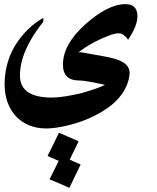

<svg xmlns="http://www.w3.org/2000/svg" viewBox="-20 -402 748 916"><path d="M311 494.1Q287.1 483.4 263.9 473.4Q240.7 463.4 216.3 453.6L260.3 365.2Q259.8 365.2 251 361.8Q246.6 359.9 242.4 357.7Q238.3 355.5 234.4 353.5V354Q232.4 353 231 352.5Q229.5 352.1 227.5 351.1Q223.6 349.6 219 347.9Q214.4 346.2 207 341.8Q220.7 314.9 234.4 286.6Q248 258.3 261.2 231.4Q272.9 236.3 284.2 241.2Q295.4 246.1 306.6 251Q319.3 256.3 331.5 261.7Q343.8 267.1 355 272.5L312.5 359.4Q316.4 361.3 320.8 363Q325.2 364.7 329.6 367.2Q337.9 371.1 347.7 375.5Q357.4 379.9 364.7 382.8ZM635.7 -324.7Q635.7 -302.2 625 -274.7Q614.3 -247.1 591.3 -212.4Q579.6 -228.5 568.6 -235.8Q557.6 -243.2 546.4 -243.2Q528.8 -243.2 498.5 -231.9Q468.3 -220.7 431.2 -201.7Q405.3 -187.5 384.8 -174.1Q364.3 -160.6 353.5 -151.4Q360.4 -152.8 362.8 -152.8Q364.7 -152.8 369.1 -152.1Q373.5 -151.4 378.7 -150.6Q383.8 -149.9 389.2 -148.9Q394.5 -147.9 398.9 -147Q401.9 -146.5 405 -146Q408.2 -145.5 407.2 -145.5Q452.1 -137.7 487.3 -131.1Q522.5 -124.5 546.6 -115Q570.8 -105.5 584 -91.3Q597.2 -77.1 598.6 -54.2Q596.2 -19 582 11.2Q567.9 41.5 545.7 66.7Q523.4 91.8 494.6 112.3Q465.8 132.8 433.8 148.9Q401.9 165 368.9 176.8Q335.9 188.5 304.9 196Q273.9 203.6 247.1 207.3Q220.2 210.9 200.7 210.9Q155.3 210.9 118.4 195.6Q81.5 180.2 55.7 152.3Q29.8 124.5 15.9 85.7Q2 46.9 2 -0.5Q2 -50.8 14.9 -97.7Q27.8 -144.5 51.8 -184.6Q80.6 -230 114.5 -262.9Q148.4 -295.9 186.5 -316.4V-298.3Q131.8 -230 103.5 -165.5Q75.2 -101.1 75.2 -41Q75.2 63.5 228 63.5Q254.9 63.5 292 57.6Q329.1 51.8 370.1 42Q402.3 32.7 431.6 22.7Q460.9 12.7 481 2.9Q435.1 -7.3 404.1 -12.7Q373 -18.1 357.4 -18.1Q280.3 -18.1 280.3 -93.8Q280.3 -189.9 386.2 -285.2Q440.4 -333.5 488.3 -357.9Q536.1 -382.3 578.1 -382.3Q635.7 -382.3 635.7 -324.7Z"/></svg>

Font: XB Khoramshahr
Style: Bold
Weight: 700
Designer: Behnam
Foundry: Irmug
Version: Version 8.005 2009